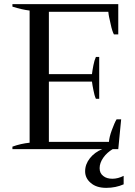

<svg xmlns="http://www.w3.org/2000/svg" viewBox="-20 -720 653 927"><path d="M577 129C559 138 541 143 523 143C505 143 490 139 479 130C467 121 461 109 461 92C461 75 467 58 479 41C491 24 506 11 524 0C524 0 551 0 551 0C551 0 565 -144 565 -144C565 -144 543 -144 543 -144C536 -133 529 -116 520 -92C511 -68 507 -49 506 -35C506 -35 216 -35 216 -35C216 -35 216 -326 216 -326C216 -326 424 -326 424 -326C425 -315 428 -301 431 -285C434 -268 438 -254 443 -243C443 -243 459 -243 459 -243C459 -243 459 -445 459 -445C459 -445 443 -445 443 -445C438 -434 434 -421 431 -405C428 -388 425 -374 424 -362C424 -362 216 -362 216 -362C216 -362 216 -663 216 -663C216 -663 503 -663 503 -663C504 -649 508 -630 514 -605C519 -580 525 -563 530 -554C530 -554 551 -554 551 -554C551 -554 551 -700 551 -700C551 -700 40 -700 40 -700C40 -700 40 -688 40 -688C71 -678 99 -672 123 -669C123 -669 123 -31 123 -31C95 -28 67 -22 40 -12C40 -12 40 0 40 0C40 0 474 0 474 0C449 10 429 25 414 44C399 63 391 84 391 107C391 129 400 148 418 163C436 179 461 187 493 187C524 187 552 181 577 170C577 170 577 129 577 129Z"/></svg>

Font: BUSH 25 TRIRONG
Style: Regular
Weight: 400
Designer: Katatrad Team
Foundry: CadsonDemak